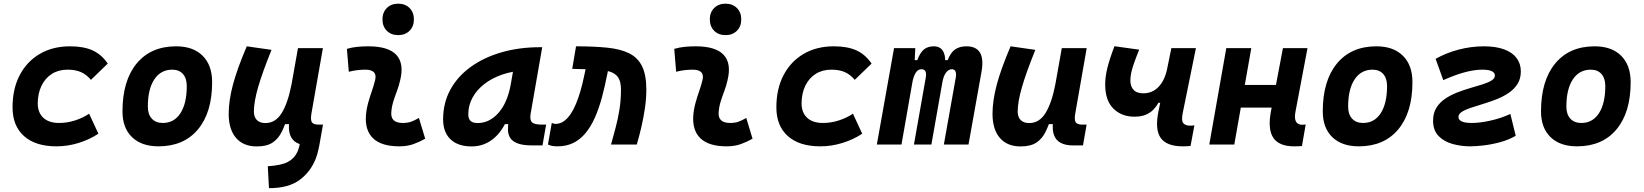

<svg xmlns="http://www.w3.org/2000/svg" viewBox="-20 -776 8829 1031"><path d="M297.4 -115.7Q341.5 -115.7 383.7 -129.5Q425.8 -143.3 458.5 -165.5L508.3 -58.1Q462.4 -27.3 403.4 -8.8Q344.5 9.8 283.2 9.8Q170.7 9.8 109 -45.2Q47.4 -100.1 47.4 -199.7Q47.4 -298.8 85.8 -372.3Q124.2 -445.8 193.7 -486.6Q263.2 -527.3 356.4 -527.3Q429.2 -527.3 477.3 -505.4Q525.4 -483.4 558.6 -434.6L468.3 -347.2Q444.3 -376 414.6 -388.9Q384.9 -401.9 342.8 -401.9Q294.4 -401.9 258.5 -379.2Q222.7 -356.4 202.9 -315.8Q183.1 -275.1 182.6 -220.2Q183.1 -170.6 213.1 -143.1Q243 -115.7 297.4 -115.7Z M831.1 9.8Q739.7 9.8 688.7 -39.8Q637.7 -89.4 637.7 -177.7Q637.7 -342.8 713.9 -435.1Q790 -527.3 925.8 -527.3Q1017.1 -527.3 1068.1 -476.6Q1119.1 -425.8 1119.1 -335Q1119.1 -172.4 1043.1 -81.3Q967 9.8 831.1 9.8ZM854.4 -115.7Q915 -115.7 949 -168.2Q982.9 -220.7 982.9 -314Q982.9 -355.2 962.5 -378.5Q942 -401.9 904.8 -401.9Q843.2 -401.9 808.5 -349.5Q773.9 -297.1 773.9 -203.6Q773.9 -162.1 795.2 -138.9Q816.4 -115.7 854.4 -115.7Z M1424.3 234.4 1418 116.7Q1491.7 111.8 1525.9 93.5Q1560.1 75.2 1576.7 40Q1582 28.8 1586.7 11.2Q1591.3 -6.3 1593.8 -21.5L1608.4 -106.9H1714.4L1699.2 -21Q1694.8 5.9 1689.2 30.3Q1683.6 54.7 1675.8 75.2Q1648.4 146 1588.9 190.2Q1529.3 234.4 1424.3 234.4ZM1358.9 10.3Q1286.6 10.3 1247.3 -35.6Q1208 -81.5 1208 -164.6Q1208 -235.8 1231 -321.8Q1253.9 -407.7 1305.2 -527.3L1438 -508.3Q1388.7 -386.2 1366 -307.6Q1343.3 -229 1343.3 -176.8Q1343.3 -147.5 1359.4 -131.3Q1375.5 -115.2 1405.3 -115.2Q1459.5 -115.2 1492.9 -169.4Q1526.4 -223.6 1545.9 -325.7L1541 -109.4H1508.8L1527.8 -160.6Q1512.2 -107.9 1493.7 -69.6Q1475.1 -31.2 1443.8 -10.5Q1412.6 10.3 1358.9 10.3ZM1640.6 4.9Q1599.1 4.9 1573.5 -9.3Q1547.9 -23.4 1537.8 -51.5Q1527.8 -79.6 1533.2 -122.1L1529.8 -234.9L1580.1 -517.6H1713.9L1652.3 -166.5Q1646.5 -132.3 1654.8 -119.6Q1663.1 -106.9 1689.9 -106.9H1713.4L1693.8 4.9Z M2118.2 -587.4Q2080.6 -587.4 2057.1 -610.8Q2033.7 -634.3 2033.7 -671.9Q2033.7 -709.5 2057.1 -732.9Q2080.6 -756.3 2118.2 -756.3Q2155.8 -756.3 2179.2 -732.9Q2202.6 -709.5 2202.6 -671.9Q2202.6 -634.3 2179.2 -610.8Q2155.8 -587.4 2118.2 -587.4ZM2229.5 -142.6 2263.2 -31.2Q2233.4 -14.2 2200.2 -2.2Q2167 9.8 2124 9.8Q2030.3 9.8 1985.1 -31.7Q1939.9 -73.2 1944.8 -153.3Q1947.3 -188 1956.3 -221.2Q1965.3 -254.4 1976.3 -285.6Q1987.3 -316.9 1994.1 -345.2Q2001.5 -373 1988.3 -387.5Q1975.1 -401.9 1942.4 -401.9Q1896 -401.9 1853 -390.6L1842.8 -513.7Q1871.6 -522 1900.4 -524.7Q1929.2 -527.3 1958 -527.3Q2065.4 -527.3 2108.2 -481.4Q2150.9 -435.5 2128.9 -345.2Q2121.6 -313.5 2111.1 -285.9Q2100.6 -258.3 2092 -231Q2083.5 -203.6 2081.1 -172.4Q2077.1 -115.7 2143.1 -115.7Q2167.5 -115.7 2185.8 -121.8Q2204.1 -127.9 2229.5 -142.6Z M2512.7 10.3Q2439.5 10.3 2399.4 -27.8Q2359.4 -65.9 2359.4 -135.3Q2359.4 -223.1 2398.4 -294.7Q2437.5 -366.2 2508.1 -417Q2578.6 -467.8 2673.3 -495.1Q2768.1 -522.5 2879.4 -522.5H2891.6L2829.6 -166.5Q2823.7 -132.3 2836.4 -119.6Q2849.1 -106.9 2889.2 -106.9H2912.6L2893.1 4.9H2839.8Q2786.6 4.9 2758.1 -6.6Q2729.5 -18.1 2718.8 -36.9Q2708 -55.7 2707.8 -77.9Q2707.5 -100.1 2710.4 -122.1L2742.7 -109.4H2686L2716.8 -175.3Q2691.4 -86.9 2637.7 -38.3Q2584 10.3 2512.7 10.3ZM2544.4 -115.2Q2608.4 -115.2 2657 -170.2Q2705.6 -225.1 2723.1 -325.7L2748 -467.3L2794.9 -397Q2731.9 -394.5 2677.2 -375.7Q2622.6 -356.9 2581.5 -325.4Q2540.5 -293.9 2517.6 -252.2Q2494.6 -210.4 2494.6 -162.1Q2494.6 -138.2 2506.8 -126.7Q2519 -115.2 2544.4 -115.2Z M3261.2 0Q3274.4 -47.4 3286.6 -93.8Q3298.8 -140.1 3306.6 -189.7Q3314.5 -239.3 3314.5 -295.4Q3314.5 -337.9 3299.3 -360.4Q3284.2 -382.8 3252.4 -392.1Q3220.7 -401.4 3171.1 -403.1Q3121.6 -404.8 3052.7 -406.2L3073.2 -527.3Q3169.9 -527.3 3241.2 -520Q3312.5 -512.7 3358.9 -489.5Q3405.3 -466.3 3428 -419.7Q3450.7 -373 3450.7 -293.9Q3450.7 -246.6 3443.1 -194.8Q3435.5 -143.1 3423.8 -93Q3412.1 -43 3399.4 0ZM2973.6 9.8Q2958.5 9.8 2946 7.6Q2933.6 5.4 2922.4 0L2942.9 -116.2Q2949.7 -114.3 2952.4 -112.5Q2955.1 -110.8 2963.4 -110.8Q2987.3 -110.8 3007.3 -124.8Q3027.3 -138.7 3043.7 -163.1Q3060.1 -187.5 3073.2 -219.2Q3086.4 -251 3096.7 -286.6Q3106.9 -322.3 3114.7 -358.9L3127 -415.5L3252.9 -439.9L3242.2 -383.8Q3228.5 -313.5 3212.2 -252.9Q3195.8 -192.4 3174.1 -143.8Q3152.3 -95.2 3124 -61Q3095.7 -26.9 3058.6 -8.5Q3021.5 9.8 2973.6 9.8Z M3876 -587.4Q3838.4 -587.4 3814.9 -610.8Q3791.5 -634.3 3791.5 -671.9Q3791.5 -709.5 3814.9 -732.9Q3838.4 -756.3 3876 -756.3Q3913.6 -756.3 3937 -732.9Q3960.4 -709.5 3960.4 -671.9Q3960.4 -634.3 3937 -610.8Q3913.6 -587.4 3876 -587.4ZM3987.3 -142.6 4021 -31.2Q3991.2 -14.2 3958 -2.2Q3924.8 9.8 3881.8 9.8Q3788.1 9.8 3742.9 -31.7Q3697.8 -73.2 3702.6 -153.3Q3705.1 -188 3714.1 -221.2Q3723.1 -254.4 3734.1 -285.6Q3745.1 -316.9 3752 -345.2Q3759.3 -373 3746.1 -387.5Q3732.9 -401.9 3700.2 -401.9Q3653.8 -401.9 3610.8 -390.6L3600.6 -513.7Q3629.4 -522 3658.2 -524.7Q3687 -527.3 3715.8 -527.3Q3823.2 -527.3 3866 -481.4Q3908.7 -435.5 3886.7 -345.2Q3879.4 -313.5 3868.9 -285.9Q3858.4 -258.3 3849.9 -231Q3841.3 -203.6 3838.9 -172.4Q3835 -115.7 3900.9 -115.7Q3925.3 -115.7 3943.6 -121.8Q3961.9 -127.9 3987.3 -142.6Z M4398.9 -115.7Q4443 -115.7 4485.2 -129.5Q4527.4 -143.3 4560.1 -165.5L4609.9 -58.1Q4564 -27.3 4505 -8.8Q4446.1 9.8 4384.8 9.8Q4272.3 9.8 4210.6 -45.2Q4148.9 -100.1 4148.9 -199.7Q4148.9 -298.8 4187.4 -372.3Q4225.8 -445.8 4295.3 -486.6Q4364.7 -527.3 4458 -527.3Q4530.8 -527.3 4578.9 -505.4Q4627 -483.4 4660.2 -434.6L4569.8 -347.2Q4545.9 -376 4516.2 -388.9Q4486.5 -401.9 4444.3 -401.9Q4396 -401.9 4360.1 -379.2Q4324.2 -356.4 4304.4 -315.8Q4284.6 -275.1 4284.2 -220.2Q4284.7 -170.6 4314.6 -143.1Q4344.6 -115.7 4398.9 -115.7Z M4895 -517.6 4888.2 -384.3 4820.8 0H4688.5L4780.8 -517.6ZM4887.7 0 4951.2 -359.4Q4959 -404.3 4927.7 -404.3Q4909.7 -404.3 4897.7 -386Q4885.7 -367.7 4878.4 -330.6L4876.5 -453.1H4905.8Q4920.4 -493.2 4941.2 -510.3Q4961.9 -527.3 4994.1 -527.3Q5033.2 -527.3 5047.6 -494.6Q5062 -461.9 5050.3 -390.6L4981.4 0ZM5250.5 -390.6 5180.7 0H5048.3L5112.3 -359.4Q5116.2 -380.9 5110.6 -392.6Q5105 -404.3 5091.8 -404.3Q5073.7 -404.3 5059.8 -386Q5045.9 -367.7 5039.6 -330.6L5037.6 -453.1H5068.8Q5084.5 -493.7 5108.6 -510.5Q5132.8 -527.3 5169.4 -527.3Q5274.9 -527.3 5250.5 -390.6Z M5460.4 10.3Q5388.2 10.3 5348.9 -35.6Q5309.6 -81.5 5309.6 -164.6Q5309.6 -235.8 5332.5 -321.8Q5355.5 -407.7 5406.7 -527.3L5539.6 -508.3Q5490.2 -386.2 5467.5 -307.6Q5444.8 -229 5444.8 -176.8Q5444.8 -147.5 5460.9 -131.3Q5477.1 -115.2 5506.8 -115.2Q5561 -115.2 5594.5 -169.4Q5627.9 -223.6 5647.5 -325.7L5642.6 -109.4H5610.4L5629.4 -160.6Q5613.8 -107.9 5595.2 -69.6Q5576.7 -31.2 5545.4 -10.5Q5514.2 10.3 5460.4 10.3ZM5742.2 4.9Q5700.7 4.9 5675 -9.3Q5649.4 -23.4 5639.4 -51.5Q5629.4 -79.6 5634.8 -122.1L5631.3 -234.9L5681.6 -517.6H5815.4L5753.9 -166.5Q5748 -132.3 5756.3 -119.6Q5764.6 -106.9 5791.5 -106.9H5814.9L5795.4 4.9Z M6071.8 -149.4Q6002.4 -149.4 5958.5 -193.1Q5914.6 -236.8 5914.6 -322.3Q5914.6 -363.8 5926.5 -411.9Q5938.5 -460 5964.4 -527.8L6097.2 -509.3Q6081.1 -469.7 6070.6 -440.2Q6060.1 -410.6 6054.9 -387.5Q6049.8 -364.3 6049.8 -342.8Q6049.8 -313 6066.7 -293.9Q6083.5 -274.9 6120.1 -274.9Q6150.4 -274.9 6175.3 -289.1Q6200.2 -303.2 6218.3 -331.1Q6236.3 -358.9 6246.1 -399.9L6251.5 -224.1H6200.7Q6189.9 -204.6 6173.6 -187.5Q6157.2 -170.4 6132.6 -159.9Q6107.9 -149.4 6071.8 -149.4ZM6331.1 9.8Q6245.6 9.8 6213.1 -34.9Q6180.7 -79.6 6200.7 -178.2L6270 -517.6H6401.9L6330.6 -167Q6322.8 -127 6334.5 -114Q6346.2 -101.1 6371.6 -101.1Q6382.3 -101.1 6393.6 -103L6373 7.8Q6362.8 8.8 6351.1 9.3Q6339.4 9.8 6331.1 9.8Z M6473.6 0 6564.9 -517.6H6699.2L6607.9 0ZM6596.2 -198.2 6617.7 -319.8H6883.8L6862.3 -198.2ZM6929.2 9.8Q6848.1 9.8 6817.4 -36.1Q6786.6 -82 6804.7 -178.2L6869.1 -517.6H7001L6936.5 -176.8Q6929.7 -140.6 6939 -123.3Q6948.2 -106 6973.6 -106Q6981.9 -106 6991.2 -107.4L6971.2 8.3Q6961.9 8.8 6951.9 9.3Q6941.9 9.8 6929.2 9.8Z M7276.4 9.8Q7185.1 9.8 7134 -39.8Q7083 -89.4 7083 -177.7Q7083 -342.8 7159.2 -435.1Q7235.4 -527.3 7371.1 -527.3Q7462.4 -527.3 7513.4 -476.6Q7564.5 -425.8 7564.5 -335Q7564.5 -172.4 7488.4 -81.3Q7412.3 9.8 7276.4 9.8ZM7299.7 -115.7Q7360.4 -115.7 7394.3 -168.2Q7428.2 -220.7 7428.2 -314Q7428.2 -355.2 7407.8 -378.5Q7387.3 -401.9 7350.1 -401.9Q7288.5 -401.9 7253.9 -349.5Q7219.2 -297.1 7219.2 -203.6Q7219.2 -162.1 7240.5 -138.9Q7261.7 -115.7 7299.7 -115.7Z M7874 9.8Q7826.7 9.8 7780.8 -2.7Q7734.9 -15.1 7705.1 -45.4Q7675.3 -75.7 7675.3 -128.4Q7675.3 -168.9 7693.4 -197.8Q7711.4 -226.6 7741 -246.3Q7770.5 -266.1 7805.9 -279.8Q7841.3 -293.5 7876.7 -303.7Q7912.1 -314 7941.7 -323.2Q7971.2 -332.5 7989.3 -343.8Q8007.3 -355 8007.3 -371.1Q8007.3 -385.3 7991 -393.6Q7974.6 -401.9 7939 -401.9Q7899.9 -401.9 7849.9 -389.2Q7799.8 -376.5 7730 -345.7L7689 -460Q7745.6 -492.2 7813.2 -509.8Q7880.9 -527.3 7947.8 -527.3Q8013.2 -527.3 8057.4 -510.7Q8101.6 -494.1 8124 -464.1Q8146.5 -434.1 8146.5 -392.6Q8146.5 -353 8128.4 -324.7Q8110.4 -296.4 8080.3 -276.4Q8050.3 -256.3 8014.6 -242.4Q7979 -228.5 7943.4 -217.8Q7907.7 -207 7877.7 -197Q7847.7 -187 7829.6 -175.3Q7811.5 -163.6 7811.5 -147.5Q7811.5 -132.8 7828.9 -124.3Q7846.2 -115.7 7883.3 -115.7Q7926.8 -115.7 7982.9 -128.2Q8039.1 -140.6 8090.3 -164.1L8119.1 -46.9Q8081.5 -24.9 8035.4 -12.5Q7989.3 0 7946.3 4.9Q7903.3 9.8 7874 9.8Z M8448.2 9.8Q8356.9 9.8 8305.9 -39.8Q8254.9 -89.4 8254.9 -177.7Q8254.9 -342.8 8331.1 -435.1Q8407.2 -527.3 8543 -527.3Q8634.3 -527.3 8685.3 -476.6Q8736.3 -425.8 8736.3 -335Q8736.3 -172.4 8660.3 -81.3Q8584.2 9.8 8448.2 9.8ZM8471.6 -115.7Q8532.2 -115.7 8566.2 -168.2Q8600.1 -220.7 8600.1 -314Q8600.1 -355.2 8579.6 -378.5Q8559.2 -401.9 8522 -401.9Q8460.3 -401.9 8425.7 -349.5Q8391.1 -297.1 8391.1 -203.6Q8391.1 -162.1 8412.3 -138.9Q8433.6 -115.7 8471.6 -115.7Z"/></svg>

Font: Cascadia Mono NF
Style: Italic
Weight: 400
Italic angle: -10°
Monospace: yes
Designer: Aaron Bell
Foundry: Saja Typeworks
Version: Version 2404.023